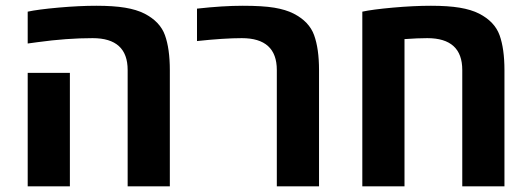

<svg xmlns="http://www.w3.org/2000/svg" viewBox="-20 -660 1882 680"><path d="M227.5 0H78.1V-401.9H227.5ZM491.7 -611.8Q546.9 -583.5 564.2 -535.4Q581.5 -487.3 581.5 -411.6V0H432.1V-412.1Q432.1 -524.9 308.1 -524.9Q216.8 -524.9 113.3 -510.7L78.1 -505.9V-618.7Q113.8 -626.5 187.3 -633.1Q260.7 -639.6 321.3 -639.6Q381.8 -639.6 422.9 -632.8Q463.9 -626 491.7 -611.8Z M1020 -611.8Q1075.2 -583.5 1092.5 -535.4Q1109.9 -487.3 1109.9 -411.6V0H960.4V-412.1Q960.4 -524.9 836.4 -524.9Q773.9 -524.9 677.7 -514.6V-629.4Q769 -639.6 839.6 -639.6Q910.2 -639.6 951.2 -632.8Q992.2 -626 1020 -611.8Z M1263.2 0V-618.7Q1298.8 -626.5 1372.3 -633.1Q1445.8 -639.6 1506.3 -639.6Q1566.9 -639.6 1607.9 -632.8Q1648.9 -626 1676.8 -611.8Q1731.9 -583.5 1749.3 -535.4Q1766.6 -487.3 1766.6 -411.6V0H1617.2V-412.1Q1617.2 -524.9 1493.2 -524.9Q1459.5 -524.9 1412.6 -521.5V0Z"/></svg>

Font: OpenSansHebrew-Bold
Style: Bold
Weight: 700
Foundry: Ascender Corporation, Yanek Iontef
Version: Version 2.001;PS 002.001;hotconv 1.0.70;makeotf.lib2.5.58329